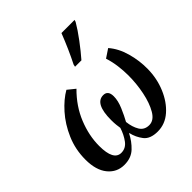

<svg xmlns="http://www.w3.org/2000/svg" viewBox="-214 -976 1148 1148"><g transform="rotate(-45 359.5 -402.0)"><path d="M189 10Q247 10 283 -24Q319 -58 342 -104H344Q354 -60 381 -25Q408 10 471 10Q534 10 583.5 -33.5Q633 -77 662.5 -147Q692 -217 693 -297Q694 -367 674.5 -436.5Q655 -506 614 -553L560 -517Q573 -477 578.5 -434Q584 -391 584 -352Q584 -282 570 -213.5Q556 -145 529 -99Q502 -53 462 -53Q421 -53 401.5 -85.5Q382 -118 377 -165Q396 -199 415 -243.5Q434 -288 434 -325Q434 -375 394 -375Q322 -375 322 -236Q322 -211 324 -194Q326 -177 328 -164Q314 -120 289.5 -87Q265 -54 227 -54Q162 -54 162 -177Q162 -264 198 -353Q234 -442 308 -515L261 -553Q210 -524 160.5 -468.5Q111 -413 78.5 -338Q46 -263 46 -177Q46 -88 86 -39Q126 10 189 10ZM395 -614H449Q484 -654 523 -706Q562 -758 587 -801L591 -814H480Q441 -714 398 -629Z"/></g></svg>

Font: Noto Serif SemiCondensed Semi
Style: Italic
Weight: 600
Width: 4
Italic angle: -12°
Designer: Monotype Design Team
Foundry: Monotype Imaging Inc.
Version: Version 1.901